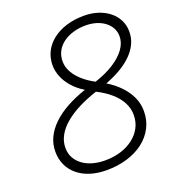

<svg xmlns="http://www.w3.org/2000/svg" viewBox="-217 -1454 1489 1640"><g transform="rotate(-20 527.0 -634.5)"><path d="M469 19Q388 19 321.5 -2Q255 -23 207.5 -62.5Q160 -102 134.5 -157Q109 -212 109 -280Q109 -347 137.5 -407Q166 -467 220.5 -519.5Q275 -572 353 -615Q431 -658 527 -690Q465 -728 423 -776Q381 -824 360 -876.5Q339 -929 339 -979Q339 -1049 368 -1105.5Q397 -1162 450.5 -1203Q504 -1244 576 -1266Q648 -1288 735 -1288Q803 -1288 861.5 -1269Q920 -1250 963 -1215.5Q1006 -1181 1030 -1133.5Q1054 -1086 1054 -1028Q1054 -970 1030.5 -919.5Q1007 -869 963 -825Q919 -781 857 -744.5Q795 -708 718 -679Q787 -637 836.5 -584.5Q886 -532 912.5 -473Q939 -414 939 -349Q939 -265 903.5 -197Q868 -129 805 -81Q742 -33 656 -7Q570 19 469 19ZM485 -64Q563 -64 628.5 -84.5Q694 -105 743 -143Q792 -181 819 -232.5Q846 -284 846 -347Q846 -407 818 -460Q790 -513 737.5 -559Q685 -605 610 -643Q517 -612 441.5 -573.5Q366 -535 312 -489Q258 -443 229.5 -390.5Q201 -338 201 -280Q201 -229 223 -189Q245 -149 283.5 -121Q322 -93 373.5 -78.5Q425 -64 485 -64ZM637 -724Q740 -758 812 -804.5Q884 -851 923 -905.5Q962 -960 962 -1019Q962 -1061 943 -1095.5Q924 -1130 891 -1154.5Q858 -1179 814.5 -1192Q771 -1205 720 -1205Q659 -1205 606.5 -1189.5Q554 -1174 514.5 -1145Q475 -1116 453 -1075Q431 -1034 431 -983Q431 -933 457 -885.5Q483 -838 529.5 -797Q576 -756 637 -724Z"/></g></svg>

Font: Playwrite NL
Style: Regular
Weight: 400
Designer: Veronika Burian, José Scaglione
Foundry: TypeTogether
Version: Version 1.002